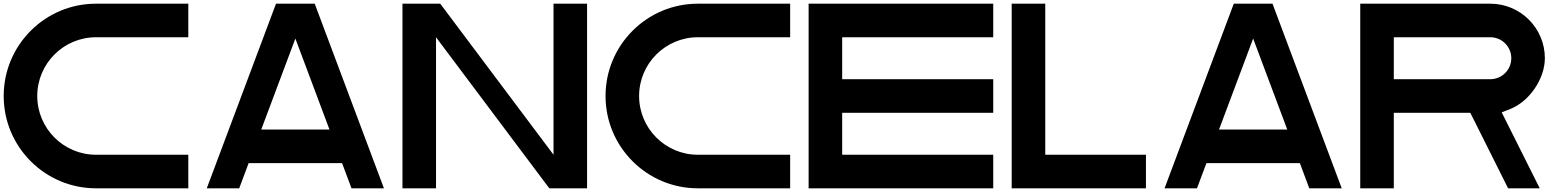

<svg xmlns="http://www.w3.org/2000/svg" viewBox="-20 -820 8488 1040"><path d="M0 -300C0 -24 224 200 500 200H1000V18.2H500C324.4 18.2 181.8 -124.4 181.8 -300C181.8 -475.6 324.4 -618.2 500 -618.2H1000V-800H500C224 -800 0 -576 0 -300Z M1475 -800 1100 200H1275.7L1326.8 63.6H1832.9L1884 200H2059.7L1684.7 -800ZM1764.7 -118.2H1395L1579.9 -611.2Z M2364.6 -800H2160V200H2341.8V-618.2L2955.4 200H3160V-800H2978.2V18.2Z M3260 -300C3260 -24 3484 200 3760 200H4260V18.2H3760C3584.4 18.2 3441.8 -124.4 3441.8 -300C3441.8 -475.6 3584.4 -618.2 3760 -618.2H4260V-800H3760C3484 -800 3260 -576 3260 -300Z M5360 200V18.2H4541.8V-209H5360V-391H4541.8V-618.2H5360V-800H4360V200Z M5641.8 18.2V-800H5460V200H6187.2V18.2Z M6663 -800 6288 200H6463.7L6514.8 63.6H7020.9L7072 200H7247.7L6872.7 -800ZM6952.7 -118.2H6583L6767.9 -611.2Z M8052.6 -800H7348V200H7529.8V-209H7944.2L8148.8 200H8320.2L8114.2 -211.4L8160.5 -229.6C8264 -270.2 8348 -393.4 8348 -504.6C8348 -667.7 8215.7 -800 8052.6 -800ZM8052.6 -391H7529.8V-618.2H8052.6C8115.3 -618.2 8166.2 -567.3 8166.2 -504.6C8166.2 -441.9 8115.3 -391 8052.6 -391Z"/></svg>

Font: Kubos
Style: Light
Weight: 300
Version: Version 001.000